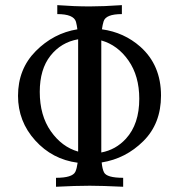

<svg xmlns="http://www.w3.org/2000/svg" viewBox="-20 -713 684 733"><path d="M278.3 -134.3V-563Q213.4 -551.8 172.6 -500.2Q131.8 -448.7 131.8 -362.3Q131.8 -272 174.1 -211.9Q216.3 -151.9 278.3 -134.3ZM366.7 -130.9Q421.9 -141.1 460.9 -183.6Q511.7 -239.3 511.7 -335.9Q511.7 -422.9 470.5 -481.9Q429.2 -541 366.7 -558.6ZM450.2 0Q369.6 -3.9 322.8 -3.9Q268.1 -3.9 193.8 0V-34.2Q256.3 -34.2 267.6 -57.1Q273.4 -69.8 276.4 -91.8Q179.7 -104.5 114.3 -177Q48.8 -249.5 48.8 -347.2Q48.8 -449.7 116.7 -518.1Q184.6 -586.4 275.4 -601.1Q273.4 -617.2 270 -629.9Q261.2 -659.2 198.7 -659.2V-693.4Q263.2 -688.5 322.8 -688.5Q375 -688.5 445.3 -693.4V-659.2Q383.8 -659.2 375.5 -631.3Q371.6 -618.7 369.1 -601.1Q453.6 -589.4 515.6 -534.7Q594.7 -464.4 594.7 -348.1Q594.7 -241.2 527.3 -174.3Q460 -107.4 368.2 -92.8Q370.6 -67.9 377 -55.2Q387.2 -34.2 450.2 -34.2Z"/></svg>

Font: Kelvinch
Style: Regular
Weight: 400
Designer: Paul James MIller
Foundry: High-Logic / Made with FontCreator
Version: Version 3.30 September 23, 2016